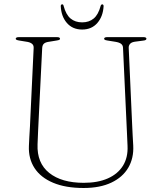

<svg xmlns="http://www.w3.org/2000/svg" viewBox="-20 -876 768 910"><path d="M580 -284 563 -650Q562.5 -661.5 554 -668.2Q545.5 -675 526.5 -678L489 -684Q479 -685.5 476.2 -687.8Q473.5 -690 473.5 -692.5Q473.5 -696 477.2 -698Q481 -700 487.5 -700H660.5Q667 -700 670.5 -698Q674 -696 674 -692.5Q674 -689.5 671 -687Q668 -684.5 658.5 -683.5L624 -679Q604.5 -677 597 -668.8Q589.5 -660.5 590 -649.5L606.5 -281.5Q607.5 -257 608.8 -234Q610 -211 611.5 -186Q614.5 -126.5 588 -81.2Q561.5 -36 507.8 -10.5Q454 15 376.5 15Q290.5 15 231.8 -9.8Q173 -34.5 143.8 -79.2Q114.5 -124 117 -184Q117.5 -200.5 119 -225.8Q120.5 -251 122 -276.8Q123.5 -302.5 124 -320.5L139.5 -648Q140.5 -662 130.8 -669.2Q121 -676.5 104 -678.5L70.5 -684Q54.5 -686.5 54.5 -692Q54.5 -696 58.2 -698Q62 -700 69 -700H250.5Q257.5 -700 261 -698Q264.5 -696 264.5 -692Q264.5 -689.5 261.5 -687.5Q258.5 -685.5 248.5 -684L215 -678.5Q197.5 -676.5 189.2 -670Q181 -663.5 180 -649L164 -325.5Q162 -285 160.5 -253Q159 -221 158 -192Q154.5 -103.5 213.2 -56.5Q272 -9.5 377 -9.5Q444 -9.5 491.2 -30.5Q538.5 -51.5 562.8 -90.5Q587 -129.5 584.5 -184Q583 -217.5 582 -241Q581 -264.5 580 -284ZM369.5 -770Q402 -770 424 -788.2Q446 -806.5 457 -848Q458.5 -852.5 460.5 -854Q462.5 -855.5 464.5 -855.5Q466.5 -855.5 468.8 -853.5Q471 -851.5 471 -847Q468.5 -798.5 441.5 -767.2Q414.5 -736 369.5 -736Q324 -736 297 -767.2Q270 -798.5 268 -847Q268 -851.5 270 -853.5Q272 -855.5 274.5 -855.5Q277 -855.5 278.8 -854Q280.5 -852.5 281.5 -848Q292.5 -806.5 314.5 -788.2Q336.5 -770 369.5 -770Z"/></svg>

Font: Fraunces Thin
Style: Regular
Weight: 250
Version: Version 1.000;[b76b70a41]